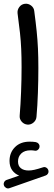

<svg xmlns="http://www.w3.org/2000/svg" viewBox="-34 -636 296 1050"><path d="M-12.2 378.4Q-15.6 369.6 -11.5 360.6Q-7.3 351.6 2 348.1L70.8 324.2Q46.9 314.9 32.5 294.7Q18.1 274.4 18.1 244.1Q18.1 198.7 47.9 168.7Q77.6 138.7 127.9 138.7Q147 138.7 161.6 141.1Q171.4 143.1 177.2 150.4Q183.1 157.7 182.1 166.5Q181.6 175.8 173.8 182.9Q166 189.9 156.2 188Q145.5 186 133.3 186Q100.6 186 82.5 203.1Q64.5 220.2 64.5 247.1Q64.5 271.5 80.1 283.9Q95.7 296.4 122.6 296.4Q136.7 296.4 154.3 292.5Q171.9 288.6 200.2 279.3Q210.4 275.4 219.2 280.8Q228 286.1 230.5 295.9Q232.9 305.2 228.3 313.2Q223.6 321.3 215.8 323.7L17.6 393.1Q8.3 396.5 -0.2 391.8Q-8.8 387.2 -12.2 378.4ZM62 -563.5Q60.1 -582 71.5 -597.4Q83 -612.8 101.6 -615.2Q120.1 -617.7 135.7 -606Q151.4 -594.2 153.3 -575.7Q161.6 -513.2 166.5 -465.3Q171.4 -417.5 173.6 -370.6Q175.8 -323.7 175.8 -264.2Q175.8 -197.8 173.3 -127.7Q170.9 -57.6 165.5 2.9Q164.1 21.5 149.2 34.2Q134.3 46.9 115.7 45.4Q96.7 43.5 84.2 28.8Q71.8 14.2 73.7 -4.4Q78.6 -64.5 81.3 -134Q84 -203.6 84 -268.6Q84 -324.7 82 -367.9Q80.1 -411.1 75.2 -456.5Q70.3 -502 62 -563.5Z"/></svg>

Font: Mikhak-DS2-FD Medium
Style: Regular
Weight: 500
Designer: Amin Abedi
Version: Version 3.4